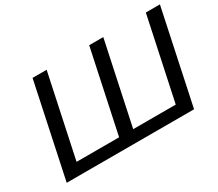

<svg xmlns="http://www.w3.org/2000/svg" viewBox="-120 -931 1355 1192"><g transform="rotate(-30 557.5 -335.0)"><path d="M60 0H973L1115 -670H1014L889 -82H584L709 -670H608L483 -82H178L303 -670H202Z"/></g></svg>

Font: LT Wave
Style: Italic
Weight: 400
Designer: Daniel Lyons
Version: Version 2.5 (Glyphs App)